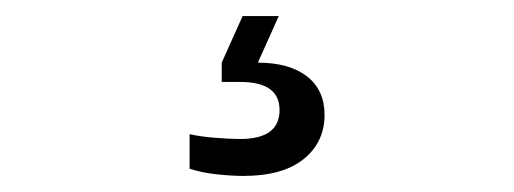

<svg xmlns="http://www.w3.org/2000/svg" viewBox="-20 -31 640 239"><path d="M283 188Q269 188 250 186Q231 184 216 179V136Q229 139 247.5 140.5Q266 142 279 142Q328 142 328 106Q328 71 279 71H256V47L282 -11H327L301 47Q340 47 362 64Q384 81 384 112Q384 146 358 167Q332 188 283 188Z"/></svg>

Font: Celebes
Style: Regular
Weight: 400
Designer: Anugrah Pasau
Foundry: Lafontype
Version: Version 1.000; ttfautohint (v1.8.4)